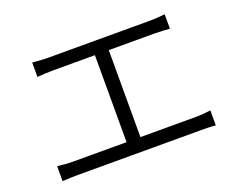

<svg xmlns="http://www.w3.org/2000/svg" viewBox="-101 -841 1203 975"><g transform="rotate(-20 500.0 -353.5)"><path d="M86 -125V-44C116 -46 145 -47 172 -47H833C852 -47 888 -47 914 -44V-125C889 -122 863 -119 833 -119H534V-589H779C807 -589 839 -587 863 -585V-663C840 -661 809 -658 779 -658H229C209 -658 173 -660 147 -663V-585C171 -587 210 -589 229 -589H459V-119H172C145 -119 115 -121 86 -125Z"/></g></svg>

Font: Noto Sans HK DemiLight
Style: Regular
Weight: 350
Designer: Ryoko NISHIZUKA 西塚涼子 (kana, bopomofo & ideographs); Paul D. Hunt (Latin, Greek & Cyrillic); Sandoll Communications 산돌커뮤니
Foundry: Adobe
Version: Version 2.004;hotconv 1.0.118;makeotfexe 2.5.65603